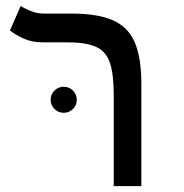

<svg xmlns="http://www.w3.org/2000/svg" viewBox="-20 -632 626 652"><path d="M460 -347.7V0H366.2V-310.1Q366.2 -380.9 353 -419.4Q339.8 -458 305.7 -473.1Q271.5 -488.3 207.5 -488.3H124.5Q88.4 -488.3 61 -500.7Q33.7 -513.2 13.7 -528.3L50.3 -611.8Q61.5 -604 83.3 -595Q105 -585.9 128.4 -585.9H223.1Q312.5 -585.9 364.3 -562.7Q416 -539.6 438 -487.3Q460 -435.1 460 -347.7ZM196.3 -249Q178.2 -249 165 -262Q151.9 -274.9 151.9 -293Q151.9 -311.5 165 -324.5Q178.2 -337.4 196.3 -337.4Q214.8 -337.4 227.8 -324.5Q240.7 -311.5 240.7 -293Q240.7 -274.9 227.8 -262Q214.8 -249 196.3 -249Z"/></svg>

Font: Cascadia Code
Style: Regular
Weight: 400
Designer: Aaron Bell
Foundry: Saja Typeworks
Version: Version 2404.023